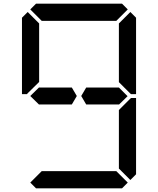

<svg xmlns="http://www.w3.org/2000/svg" viewBox="-20 -1020 856 1040"><path d="M144 -969 175 -1000H641L672 -969L610 -907H590H454H362H226H206ZM686 -955 717 -924V-510H690L685 -514L624 -575V-607V-782V-887V-893ZM685 -485 690 -489H717V-76L686 -45L624 -107V-113V-218V-424ZM672 -31 641 0H175L144 -31L206 -93H226H362H454H590H610ZM130 -515 126 -510H99V-924L130 -955L192 -893V-887V-782V-576ZM144 -500 192 -547V-546H328H369L396 -500L369 -454H212H209H192V-453ZM624 -546 671 -499 624 -453V-454H606H604H475H454H447L420 -500L447 -546H454H475H488Z"/></svg>

Font: DSEG14 Classic
Style: Regular
Weight: 400
Designer: Keshikan(Twitter:@keshinomi_88pro)
Version: Version 0.46